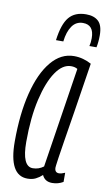

<svg xmlns="http://www.w3.org/2000/svg" viewBox="-85 -773 466 826"><g transform="rotate(10 148.0 -360.0)"><path d="M204 10Q172 10 160 -17Q147 -5 132 2.5Q117 10 96 10Q15 10 15 -138Q15 -259 38 -350.5Q61 -442 103.5 -493Q146 -544 203 -544Q224 -544 243.5 -538.5Q263 -533 279 -524Q259 -394 245.5 -309.5Q232 -225 224 -175.5Q216 -126 212.5 -101.5Q209 -77 208 -68.5Q207 -60 207 -58Q207 -36 226 -36Q236 -36 252 -43V-3Q230 10 204 10ZM158 -54 226 -492Q215 -499 198 -499Q161 -499 131 -455Q101 -411 82.5 -331.5Q64 -252 64 -145Q64 -38 111 -38Q137 -38 158 -54ZM223 -730Q258 -730 277 -712Q296 -694 296 -651Q296 -622 291 -598H260Q264 -613 264 -633Q264 -691 216 -691Q186 -691 168.5 -666Q151 -641 146 -598H114Q123 -669 148.5 -699.5Q174 -730 223 -730Z"/></g></svg>

Font: Georama ExtraCondensed Light
Style: Italic
Weight: 300
Width: 2
Italic angle: -9°
Designer: Jean-Baptiste Levee
Foundry: Production Type
Version: Version 1.000